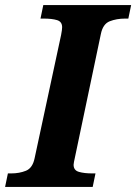

<svg xmlns="http://www.w3.org/2000/svg" viewBox="-43 -734 535 754"><path d="M-23 0 -12 -53H1Q33 -53 59 -63.5Q85 -74 93 -113L197 -597Q199 -607 200 -615Q201 -623 201 -627Q201 -649 181 -655Q161 -661 129 -661H116L127 -714H472L461 -661H448Q415 -661 388 -650.5Q361 -640 353 -600L250 -110Q249 -105 247.5 -98Q246 -91 246 -87Q246 -65 267 -59Q288 -53 319 -53H332L321 0Z"/></svg>

Font: Noto Serif
Style: Bold Italic
Weight: 700
Italic angle: -12°
Designer: Monotype Design Team
Foundry: Monotype Imaging Inc.
Version: Version 2.013